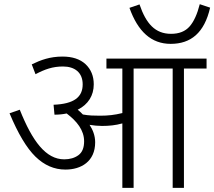

<svg xmlns="http://www.w3.org/2000/svg" viewBox="-20 -904 1031 924"><path d="M941.4 -883.8C929.2 -835.9 913.1 -800.3 892.6 -776.9C871.6 -752.9 841.8 -741.2 803.2 -741.2C727.1 -741.2 683.1 -789.6 651.4 -882.8L603 -866.2C643.6 -752.4 708 -692.9 801.3 -692.9C898.4 -692.9 963.4 -745.6 991.2 -867.2ZM438 -219.2C438 -251 426.8 -279.3 411.1 -303.2C431.6 -299.8 451.7 -297.9 471.2 -297.9C504.4 -297.9 535.6 -300.8 568.8 -310.1V0H623V-574.2H811V0H865.2V-574.2H974.1V-622.1H492.2V-574.2H568.8V-359.9C531.7 -350.6 499.5 -347.2 461.9 -347.2C435.1 -347.2 406.7 -347.7 378.9 -353C371.1 -361.3 362.8 -368.7 354 -376C404.8 -401.4 431.2 -444.8 431.2 -498C431.2 -538.1 418 -570.3 391.6 -595.2C365.2 -619.6 328.1 -631.8 280.8 -631.8C220.7 -631.8 175.8 -615.2 132.8 -594.2L150.9 -546.9C196.3 -570.8 233.9 -584 283.2 -584C339.4 -584 377.9 -555.2 377.9 -498C377.9 -437 336.9 -403.8 237.8 -399.9L242.2 -352.1C262.7 -352.1 282.2 -354 300.8 -357.9C350.1 -320.8 384.8 -277.3 384.8 -224.1C384.8 -192.4 375.5 -170.4 357.4 -157.2C339.4 -144 316.4 -137.2 289.1 -137.2C201.2 -137.2 136.2 -223.1 75.2 -376L25.9 -358.9C66.4 -261.7 107.9 -191.9 150.4 -150.4C192.9 -108.9 240.7 -87.9 294.9 -87.9C370.6 -87.9 438 -127 438 -219.2Z"/></svg>

Font: Noto Reveo Sans
Style: Regular
Weight: 300
Designer: Monotype Design Team
Foundry: Monotype Imaging Inc.
Version: Version 2.007